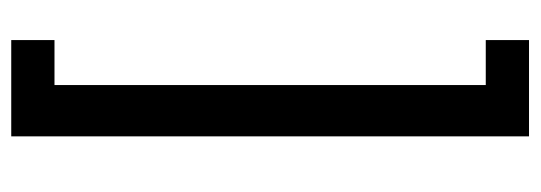

<svg xmlns="http://www.w3.org/2000/svg" viewBox="-322 -478 938 333"><g transform="rotate(90 146.5 -311.0)"><path d="M216 -760V138H49V63H127V-685H49V-760Z"/></g></svg>

Font: IBM Plex Sans Condensed Medium
Style: Regular
Weight: 500
Width: 3
Designer: Mike Abbink, Paul van der Laan, Pieter van Rosmalen
Foundry: Bold Monday
Version: Version 1.3